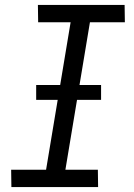

<svg xmlns="http://www.w3.org/2000/svg" viewBox="-20 -755 540 775"><path d="M376 0H26L25 -70H166L265 -665H134L133 -735H483L484 -665H343L244 -70H375ZM388 -352H126V-412H388Z"/></svg>

Font: Iosevka Term Curly Oblique
Style: Regular
Weight: 400
Italic angle: -9°
Designer: Belleve Invis
Foundry: Belleve Invis
Version: Version 32.3.0